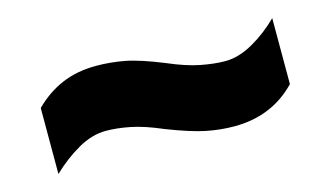

<svg xmlns="http://www.w3.org/2000/svg" viewBox="-39 -545 664 385"><g transform="rotate(-15 293.0 -352.5)"><path d="M274 -289Q237 -305 209.5 -310.5Q182 -316 159 -316Q130 -316 100.5 -299Q71 -282 45 -257V-394Q71 -420 102.5 -433.5Q134 -447 174 -447Q203 -447 232.5 -441.5Q262 -436 311 -416Q348 -400 376.5 -394.5Q405 -389 427 -389Q455 -389 485 -406Q515 -423 540 -448V-311Q489 -258 411 -258Q382 -258 352.5 -264Q323 -270 274 -289Z"/></g></svg>

Font: Noto Sans Gujarati UI Black
Style: Regular
Weight: 900
Designer: Jelle Bosma - Monotype Design Team, Universal Thirst
Foundry: Monotype Imaging Inc.
Version: Version 2.106; ttfautohint (v1.8.4.7-5d5b)